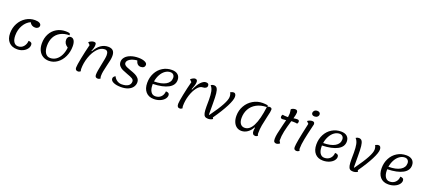

<svg xmlns="http://www.w3.org/2000/svg" viewBox="73 -2179 7854 3572"><g transform="rotate(20 4000.0 -392.5)"><path d="M86 -213Q86 -321 134 -409.5Q182 -498 263.5 -549Q345 -600 442 -600Q499 -600 531.5 -582Q564 -564 564 -533Q564 -506 542 -487.5Q520 -469 488 -469Q411 -469 377 -536Q295 -499 243 -410Q191 -321 191 -206Q191 -125 221.5 -79Q252 -33 306 -33Q371 -33 412.5 -79Q454 -125 459 -196Q530 -196 530 -141Q530 -97 500 -58.5Q470 -20 419.5 2.5Q369 25 310 25Q205 25 145.5 -38Q86 -101 86 -213Z M706 -238Q706 -344 749.5 -426Q793 -508 871 -554Q949 -600 1049 -600Q1094 -600 1127 -592Q1139 -577 1141 -554Q1036 -554 961.5 -513Q887 -472 849 -398.5Q811 -325 811 -230Q811 -139 845.5 -86Q880 -33 943 -33Q1007 -33 1059 -69.5Q1111 -106 1144 -172.5Q1177 -239 1186 -326Q1144 -354 1125.5 -384.5Q1107 -415 1107 -456Q1107 -489 1126 -510.5Q1145 -532 1175 -532Q1218 -532 1241.5 -492Q1265 -452 1265 -380Q1265 -269 1221.5 -176Q1178 -83 1103 -29Q1028 25 938 25Q868 25 815.5 -7.5Q763 -40 734.5 -99.5Q706 -159 706 -238Z M1459 -33Q1459 -78 1487 -221.5Q1515 -365 1552 -509L1509 -552Q1529 -572 1558 -584Q1587 -596 1607 -596Q1634 -596 1643.5 -586Q1653 -576 1653 -547Q1653 -520 1644 -486Q1635 -452 1620 -422L1630 -417Q1732 -600 1890 -600Q1956 -600 1988 -566.5Q2020 -533 2020 -464Q2020 -423 2011 -378.5Q2002 -334 1985 -267Q1965 -184 1956 -136.5Q1947 -89 1947 -40Q1947 -11 1958 2Q1935 25 1906 25Q1878 25 1864.5 11Q1851 -3 1851 -33Q1851 -71 1859 -117.5Q1867 -164 1884 -249Q1899 -320 1907 -365Q1915 -410 1915 -442Q1915 -533 1847 -533Q1768 -533 1701 -459.5Q1634 -386 1595 -271.5Q1556 -157 1556 -40Q1556 -9 1566 2Q1543 25 1515 25Q1459 25 1459 -33Z M2160 -72Q2160 -90 2172 -105.5Q2184 -121 2204 -131Q2228 -81 2269.5 -54.5Q2311 -28 2359 -28Q2441 -28 2487 -58Q2533 -88 2533 -145Q2533 -179 2499 -199.5Q2465 -220 2395 -244Q2331 -267 2292 -285.5Q2253 -304 2225.5 -336Q2198 -368 2198 -416Q2198 -467 2234 -509Q2270 -551 2337 -575.5Q2404 -600 2491 -600Q2565 -600 2614 -578.5Q2663 -557 2663 -523Q2663 -489 2641 -471.5Q2619 -454 2582 -454Q2508 -454 2483 -546Q2392 -536 2341 -503Q2290 -470 2290 -426Q2290 -404 2307.5 -387.5Q2325 -371 2350.5 -360Q2376 -349 2425 -331Q2487 -310 2527.5 -290.5Q2568 -271 2596 -239Q2624 -207 2624 -160Q2624 -111 2595 -68.5Q2566 -26 2507.5 -0.5Q2449 25 2364 25Q2274 25 2217 -0.5Q2160 -26 2160 -72Z M2904 -233V-211Q2904 -128 2935.5 -80.5Q2967 -33 3022 -33Q3090 -33 3133.5 -75Q3177 -117 3181 -187Q3252 -187 3252 -133Q3252 -93 3221 -56.5Q3190 -20 3135.5 2.5Q3081 25 3015 25Q2913 25 2856 -39.5Q2799 -104 2799 -218Q2799 -326 2845 -413.5Q2891 -501 2972 -550.5Q3053 -600 3153 -600Q3229 -600 3271.5 -562.5Q3314 -525 3314 -458Q3314 -355 3208 -297Q3102 -239 2904 -233ZM2909 -284Q3057 -285 3139.5 -333Q3222 -381 3222 -467Q3222 -505 3199.5 -528Q3177 -551 3140 -551Q3085 -551 3036.5 -516.5Q2988 -482 2954.5 -421Q2921 -360 2909 -284Z M3474 -48Q3474 -90 3503.5 -237Q3533 -384 3567 -509L3525 -552Q3577 -596 3613 -596Q3637 -596 3648 -582Q3659 -568 3659 -547Q3659 -515 3648 -477Q3637 -439 3616 -388L3626 -383Q3674 -493 3726 -547Q3778 -601 3825 -601Q3855 -601 3869 -589.5Q3883 -578 3883 -552Q3883 -524 3859 -507.5Q3835 -491 3798 -491Q3744 -491 3691 -424.5Q3638 -358 3604.5 -253Q3571 -148 3571 -40Q3571 -9 3581 2Q3558 25 3530 25Q3502 25 3488 7.5Q3474 -10 3474 -48Z M3987 -314Q3987 -410 3974 -475Q3961 -540 3923 -580Q3949 -600 3982 -600Q4024 -600 4044.5 -569.5Q4065 -539 4072.5 -471.5Q4080 -404 4080 -275Q4080 -119 4080.5 -88Q4081 -57 4081 -52H4091Q4218 -228 4274 -333.5Q4330 -439 4330 -494Q4330 -546 4309 -580Q4335 -593 4347.5 -596.5Q4360 -600 4376 -600Q4397 -600 4410 -580.5Q4423 -561 4423 -528Q4423 -465 4357 -335.5Q4291 -206 4167 -29L4181 -5Q4169 8 4142.5 16.5Q4116 25 4090 25Q4048 25 4026 7Q4004 -11 3995 -54Q3986 -97 3986 -178Z M5113 -386Q5088 -280 5074 -202Q5060 -124 5060 -40Q5060 -12 5074 2Q5051 25 5023 25Q4994 25 4978 6Q4962 -13 4962 -50Q4962 -76 4970 -116L4960 -121Q4923 -51 4867.5 -13Q4812 25 4749 25Q4695 25 4654 -4Q4613 -33 4590.5 -86.5Q4568 -140 4568 -210Q4568 -317 4619 -406.5Q4670 -496 4757.5 -548Q4845 -600 4948 -600Q4995 -600 5046 -592Q5056 -576 5057 -564Q5074 -575 5092 -575Q5115 -575 5128 -565.5Q5141 -556 5141 -538Q5141 -514 5135 -483.5Q5129 -453 5113 -386ZM5045 -554Q4927 -552 4843 -506Q4759 -460 4715.5 -381.5Q4672 -303 4672 -204Q4672 -131 4702 -90.5Q4732 -50 4787 -50Q4981 -50 5045 -554Z M5696 -499Q5696 -474 5680 -457Q5652 -465 5594 -465Q5584 -465 5562 -463Q5523 -334 5502 -238Q5481 -142 5482 -48L5508 -4Q5493 10 5474.5 17.5Q5456 25 5439 25Q5414 25 5399 9Q5384 -7 5384 -50Q5384 -99 5396.5 -158.5Q5409 -218 5435 -324Q5457 -408 5466 -448Q5420 -442 5395 -442Q5354 -442 5354 -477Q5354 -503 5370 -521Q5398 -513 5460 -513Q5473 -513 5479 -514Q5486 -560 5486 -585Q5486 -611 5477 -667Q5489 -681 5512 -689.5Q5535 -698 5557 -698Q5582 -698 5594 -686Q5606 -674 5606 -647Q5606 -614 5582 -528Q5624 -535 5656 -535Q5696 -535 5696 -499Z M5876 -743Q5876 -769 5897 -789.5Q5918 -810 5954 -810Q5983 -810 5999 -796Q6015 -782 6015 -760Q6015 -732 5993.5 -712.5Q5972 -693 5937 -693Q5909 -693 5892.5 -706.5Q5876 -720 5876 -743ZM5786 -33Q5786 -75 5805.5 -183.5Q5825 -292 5877 -525L5836 -566Q5855 -582 5881 -591Q5907 -600 5928 -600Q5955 -600 5966.5 -589Q5978 -578 5978 -550Q5978 -545 5961 -477Q5928 -344 5905.5 -230.5Q5883 -117 5883 -40Q5883 -9 5897 3Q5872 25 5841 25Q5814 25 5800 11.5Q5786 -2 5786 -33Z M6253 -233V-211Q6253 -128 6284.5 -80.5Q6316 -33 6371 -33Q6439 -33 6482.5 -75Q6526 -117 6530 -187Q6601 -187 6601 -133Q6601 -93 6570 -56.5Q6539 -20 6484.5 2.5Q6430 25 6364 25Q6262 25 6205 -39.5Q6148 -104 6148 -218Q6148 -326 6194 -413.5Q6240 -501 6321 -550.5Q6402 -600 6502 -600Q6578 -600 6620.5 -562.5Q6663 -525 6663 -458Q6663 -355 6557 -297Q6451 -239 6253 -233ZM6258 -284Q6406 -285 6488.5 -333Q6571 -381 6571 -467Q6571 -505 6548.5 -528Q6526 -551 6489 -551Q6434 -551 6385.5 -516.5Q6337 -482 6303.5 -421Q6270 -360 6258 -284Z M6857 -314Q6857 -410 6844 -475Q6831 -540 6793 -580Q6819 -600 6852 -600Q6894 -600 6914.5 -569.5Q6935 -539 6942.5 -471.5Q6950 -404 6950 -275Q6950 -119 6950.5 -88Q6951 -57 6951 -52H6961Q7088 -228 7144 -333.5Q7200 -439 7200 -494Q7200 -546 7179 -580Q7205 -593 7217.5 -596.5Q7230 -600 7246 -600Q7267 -600 7280 -580.5Q7293 -561 7293 -528Q7293 -465 7227 -335.5Q7161 -206 7037 -29L7051 -5Q7039 8 7012.5 16.5Q6986 25 6960 25Q6918 25 6896 7Q6874 -11 6865 -54Q6856 -97 6856 -178Z M7545 -233V-211Q7545 -128 7576.5 -80.5Q7608 -33 7663 -33Q7731 -33 7774.5 -75Q7818 -117 7822 -187Q7893 -187 7893 -133Q7893 -93 7862 -56.5Q7831 -20 7776.5 2.5Q7722 25 7656 25Q7554 25 7497 -39.5Q7440 -104 7440 -218Q7440 -326 7486 -413.5Q7532 -501 7613 -550.5Q7694 -600 7794 -600Q7870 -600 7912.5 -562.5Q7955 -525 7955 -458Q7955 -355 7849 -297Q7743 -239 7545 -233ZM7550 -284Q7698 -285 7780.5 -333Q7863 -381 7863 -467Q7863 -505 7840.5 -528Q7818 -551 7781 -551Q7726 -551 7677.5 -516.5Q7629 -482 7595.5 -421Q7562 -360 7550 -284Z"/></g></svg>

Font: Lemonada Light
Style: Regular
Weight: 300
Designer: Mohamed Gaber (Arabic) Eduardo Tunni (Latin)
Foundry: Kief Type Foundry
Version: Version 3.006